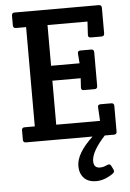

<svg xmlns="http://www.w3.org/2000/svg" viewBox="-60 -723 676 1000"><g transform="rotate(-5 277.5 -223.0)"><path d="M316 147Q316 81 403 0H55Q40 0 40 -15V-64Q40 -79 55 -79H108V-598H55Q40 -598 40 -613V-664Q40 -679 55 -679H495Q510 -679 510 -664V-530Q510 -515 495 -515H439Q424 -515 425 -530L429 -599H220V-386H369L365 -437Q364 -452 379 -452H435Q450 -452 450 -437V-260Q450 -245 435 -245H379Q364 -245 365 -260L368 -308H220V-78H449L445 -149Q444 -164 459 -164H515Q530 -164 530 -149V-15Q530 0 515 0H467Q395 78 395 128Q395 164 428 164Q446 164 463 155.5Q480 147 486 159L496 179Q504 194 489 203Q445 233 402.5 233Q360 233 338 209Q316 185 316 147Z"/></g></svg>

Font: Crete Round
Style: Regular
Weight: 400
Designer: Veronika Burian
Foundry: TypeTogether
Version: Version 1.001